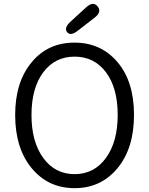

<svg xmlns="http://www.w3.org/2000/svg" viewBox="-20 -967 777 1000"><path d="M146 -644Q230 -745 368 -745Q506 -745 592 -643.5Q678 -542 678 -368.5Q678 -195 592 -91Q506 13 368.5 13Q231 13 145 -91Q59 -195 59 -368Q59 -541 146 -644ZM205.5 -144Q267 -60 368.5 -60Q470 -60 531.5 -144Q593 -228 593 -368.5Q593 -509 532 -590.5Q471 -672 368.5 -672Q266 -672 205 -590Q144 -508 144 -368Q144 -228 205.5 -144ZM385 -807Q348 -778 330 -799Q312 -821 346 -853L429 -929Q465 -962 488 -934Q512 -906 474 -876Z"/></svg>

Font: Resource Han Rounded JP Normal
Style: Regular
Weight: 350
Designer: Cyano Hao (round all glyphs); Ryoko NISHIZUKA 西塚涼子 (kana, bopomofo & ideographs); Paul D. Hunt (Latin, Greek & Cyrillic)
Foundry: Cyano Hao
Version: 0.990